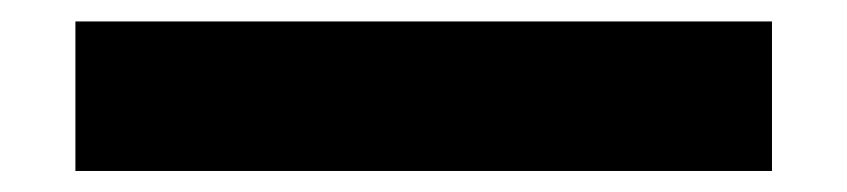

<svg xmlns="http://www.w3.org/2000/svg" viewBox="-20 30 790 179"><path d="M50.3 50H699.7V189.4H50.3Z"/></svg>

Font: Martian Mono Custom sWd Rg
Style: Regular
Weight: 400
Width: 6
Monospace: yes
Designer: Alex Havermale
Foundry: Evil Martians
Version: Version 1.000